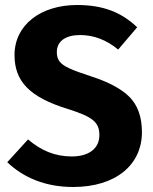

<svg xmlns="http://www.w3.org/2000/svg" viewBox="-20 -730 612 767"><path d="M288 -710C143 -710 38 -631 38 -510C38 -406 97 -342 250 -295C351 -263 377 -242 377 -190C377 -137 335 -105 267 -105C200 -105 145 -128 92 -173L9 -82C72 -22 159 17 272 17C443 17 547 -72 547 -202C547 -263 530 -310 497 -343C464 -376 412 -403 341 -426C304 -438 276 -448 257 -457C220 -474 207 -491 207 -522C207 -566 243 -590 300 -590C354 -590 405 -571 452 -532L528 -621C465 -681 392 -710 288 -710Z"/></svg>

Font: Fira Sans
Style: Bold
Weight: 700
Designer: Carrois Corporate & Edenspiekermann AG
Foundry: Carrois Corporate GbR & Edenspiekermann AG
Version: Version 4.203